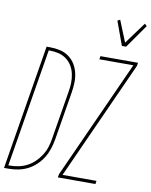

<svg xmlns="http://www.w3.org/2000/svg" viewBox="-127 -1039 876 1113"><g transform="rotate(10 311.0 -482.5)"><path d="M-25 0 96 -735H117Q147 -735 175.5 -728.5Q204 -722 227 -705.5Q250 -689 264.5 -665.5Q279 -642 285.5 -614Q292 -586 291 -556Q290 -526 285 -496L238 -212Q233 -184 224 -156.5Q215 -129 199.5 -104Q184 -79 161.5 -58Q139 -37 113 -24Q87 -11 58.5 -5.5Q30 0 3 0ZM-3 -19H3Q29 -19 55 -24Q81 -29 105 -41Q129 -53 149.5 -72.5Q170 -92 185 -115.5Q200 -139 208 -164Q216 -189 220 -215L267 -500Q272 -527 272.5 -553.5Q273 -580 267.5 -605.5Q262 -631 249 -652.5Q236 -674 215.5 -689Q195 -704 169.5 -710Q144 -716 117 -716H112ZM525 -815 474 -955 489 -963 540 -837 634 -965 647 -953 550 -815ZM292 0 295 -19 610 -716H410L413 -735H634L631 -716L316 -19H516L513 0Z"/></g></svg>

Font: Iosevka Thin Extended
Style: Italic
Weight: 100
Width: 7
Italic angle: -9°
Monospace: yes
Designer: Belleve Invis
Foundry: Belleve Invis
Version: Version 32.5.0; ttfautohint (v1.8.4)